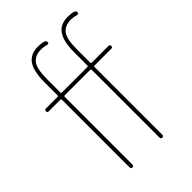

<svg xmlns="http://www.w3.org/2000/svg" viewBox="-217 -837 933 933"><g transform="rotate(-45 250.0 -370.0)"><path d="M35.2 -480.5Q25.4 -480.5 25.4 -490.2Q25.4 -500 35.2 -500H115.2Q120.1 -500 120.1 -504.9V-594.7Q120.1 -670.9 144.5 -705.6Q168.9 -740.2 219.7 -740.2Q243.2 -740.2 258.8 -735.4Q269.5 -731.4 269.5 -720.7Q269.5 -716.8 266.1 -714.8Q262.7 -712.9 258.8 -713.9Q240.2 -719.7 219.7 -719.7Q181.6 -719.7 160.6 -694.8Q139.6 -669.9 139.6 -594.7V-504.9Q139.6 -500 144.5 -500H320.3Q325.2 -500 325.2 -504.9V-594.7Q325.2 -670.9 349.6 -705.6Q374 -740.2 424.8 -740.2Q448.2 -740.2 463.9 -735.4Q474.6 -731.4 474.6 -720.7Q474.6 -716.8 471.2 -714.8Q467.8 -712.9 463.9 -713.9Q444.3 -719.7 424.8 -719.7Q386.7 -719.7 365.7 -694.8Q344.7 -669.9 344.7 -594.7V-504.9Q344.7 -500 349.6 -500H464.8Q474.6 -500 474.6 -490.2Q474.6 -480.5 464.8 -480.5H349.6Q344.7 -480.5 344.7 -474.6V-9.8Q344.7 0 335 0Q325.2 0 325.2 -9.8V-474.6Q325.2 -479.5 320.3 -480.5H144.5Q139.6 -480.5 139.6 -474.6V-9.8Q139.6 0 129.9 0Q120.1 0 120.1 -9.8V-474.6Q120.1 -479.5 115.2 -480.5Z"/></g></svg>

Font: Rounded-L Mgen+ 2m thin
Style: Regular
Weight: 100
Designer: [Source Han Sans]
Ryoko NISHIZUKA  (kana & ideographs); Paul D. Hunt (Latin, Greek & Cyrillic); Wenlong ZHANG  (bopomofo
Version: Version 1.059.20150602